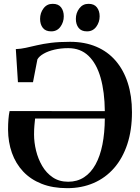

<svg xmlns="http://www.w3.org/2000/svg" viewBox="-20 -970 732 1001"><path d="M330.5 11Q254.5 11 197 -11.8Q139.5 -34.5 100.8 -75.8Q62 -117 42.2 -172.8Q22.5 -228.5 22 -294Q22 -323 24 -348Q26 -373 30 -391L526.5 -390.5Q525.5 -491 504.5 -564.8Q483.5 -638.5 441.5 -678.8Q399.5 -719 336 -719Q297 -719 264 -711.2Q231 -703.5 207.8 -690.2Q184.5 -677 175 -660.5L152 -541.5H73.5L62.5 -714Q88.5 -715 114.8 -720.8Q141 -726.5 172.8 -734Q204.5 -741.5 246.2 -746.8Q288 -752 345.5 -752Q422 -752 482 -726.5Q542 -701 583.2 -653Q624.5 -605 646.2 -537.5Q668 -470 668 -385Q668 -292 643.8 -218.5Q619.5 -145 574.8 -93.8Q530 -42.5 468 -15.8Q406 11 330.5 11ZM335.5 -22.5Q382.5 -22.5 418.2 -45.8Q454 -69 478 -112.5Q502 -156 514 -216.5Q526 -277 526.5 -352H163Q161.5 -338.5 159.5 -317Q157.5 -295.5 157.5 -269Q157.5 -228 168 -184.8Q178.5 -141.5 200 -104.8Q221.5 -68 255.2 -45.2Q289 -22.5 335.5 -22.5ZM246.5 -806.5Q217.5 -806.5 203.2 -824.8Q189 -843 189 -871.5Q189 -902.5 206.8 -926.2Q224.5 -950 254 -950H255Q284.5 -950 298.5 -931.5Q312.5 -913 312.5 -885Q312.5 -854.5 295 -830.5Q277.5 -806.5 247.5 -806.5ZM433 -806.5Q404 -806.5 389.8 -824.8Q375.5 -843 375.5 -871.5Q375.5 -902.5 393.5 -926.2Q411.5 -950 441 -950H442Q471 -950 485.2 -931.5Q499.5 -913 499.5 -885Q499.5 -854.5 481.8 -830.5Q464 -806.5 434 -806.5Z"/></svg>

Font: Merriweather 120pt SemiBold
Style: Regular
Weight: 600
Version: Version 2.100